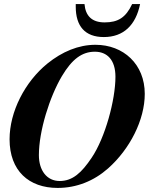

<svg xmlns="http://www.w3.org/2000/svg" viewBox="-20 -905 762 943"><path d="M629 -885C598 -819 560 -795 494 -795C430 -795 400 -828 395 -885H352V-872C352 -777 397 -723 490 -723C587 -723 647 -782 668 -885ZM446 -651C506 -651 547 -611 547 -528C547 -415 497 -229 430 -130C381 -57 337 -16 273 -16C210 -16 171 -68 171 -143C171 -262 224 -430 284 -531C334 -615 383 -651 446 -651ZM449 -685C365 -685 285 -651 213 -593C102 -503 27 -356 27 -221C27 -66 122 18 263 18C356 18 441 -16 511 -78C618 -173 691 -316 691 -444C691 -590 586 -685 449 -685Z"/></svg>

Font: XITS
Style: Bold Italic
Weight: 700
Italic angle: -16.33°
Designer: MicroPress Inc., with final additions and corrections provided by Coen Hoffman, Elsevier (retired)
Version: Version 1.302